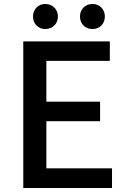

<svg xmlns="http://www.w3.org/2000/svg" viewBox="-20 -945 640 965"><path d="M97 0V-737H532V-639H213V-434H483V-336H213V-99H543V0ZM207 -799Q181 -799 163.5 -817Q146 -835 146 -862Q146 -889 163.5 -907Q181 -925 207 -925Q235 -925 253 -907Q271 -889 271 -862Q271 -835 253 -817Q235 -799 207 -799ZM445 -799Q417 -799 399.5 -817Q382 -835 382 -862Q382 -889 399.5 -907Q417 -925 445 -925Q472 -925 489.5 -907Q507 -889 507 -862Q507 -835 489.5 -817Q472 -799 445 -799Z"/></svg>

Font: Noto Sans HK Thin Medium
Style: Regular
Weight: 500
Version: Version 2.004-H2;hotconv 1.0.118;makeotfexe 2.5.65603